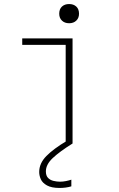

<svg xmlns="http://www.w3.org/2000/svg" viewBox="-20 -710 590 950"><path d="M305 0V-488H90V-520H339V0ZM322 -595Q300 -595 286.5 -608Q273 -621 273 -642Q273 -665 286.5 -677.5Q300 -690 322 -690Q344 -690 357.5 -677.5Q371 -665 371 -642Q371 -621 357.5 -608Q344 -595 322 -595ZM275 220Q235 220 212.5 207.5Q190 195 182 177Q174 159 174 141Q174 98 209.5 62Q245 26 309 -12L339 0Q275 40 241 72Q207 104 207 138Q207 159 217.5 170Q228 181 244.5 185Q261 189 277 189Q291 189 306 186Q321 183 333 179V212Q320 216 305 218Q290 220 275 220Z"/></svg>

Font: M PLUS Code Latin SemiExpanded ExtraLight
Style: Regular
Weight: 250
Width: 6
Designer: Coji Morishita
Foundry: UNDERFOREST DESIGN
Version: Version 1.002; ttfautohint (v1.8.3)